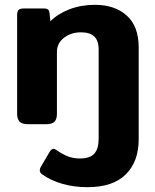

<svg xmlns="http://www.w3.org/2000/svg" viewBox="-20 -515 641 796"><path d="M155 208Q145 201 145 192Q145 183 151 174L186 114Q194 102 202 102Q207 102 217 109Q240 125 262 133.5Q284 142 311 142Q353 142 371 122Q389 102 389 60V-309Q389 -347 370.5 -364Q352 -381 316 -381Q275 -381 245.5 -358.5Q216 -336 216 -300V-43Q216 -21 206 -10.5Q196 0 171 0H97Q72 0 61.5 -10.5Q51 -21 51 -43V-451Q51 -468 57 -474Q63 -480 81 -480H161Q173 -480 178.5 -476Q184 -472 185 -462L189 -427Q220 -458 268 -476.5Q316 -495 374 -495Q456 -495 505.5 -450.5Q555 -406 555 -318V62Q555 155 501.5 208Q448 261 343 261Q286 261 238 247Q190 233 155 208Z"/></svg>

Font: Mitr Medium
Style: Regular
Weight: 500
Designer: Thanarat Vachiruckul
Foundry: Cadson Demak
Version: Version 1.003